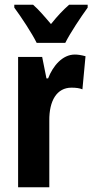

<svg xmlns="http://www.w3.org/2000/svg" viewBox="-20 -786 388 806"><path d="M134 -606H254C275 -648 319 -714 348 -754V-766H270C244 -743 223 -721 194 -685C166 -718 141 -747 119 -766H40V-754C69 -715 115 -645 134 -606ZM294 -557C242 -557 202 -509 182 -457H175L157 -547H56V0H187V-279C186 -364 219 -418 280 -418C299 -418 314 -416 326 -411L339 -550C320 -555 307 -557 294 -557Z"/></svg>

Font: Noto Sans Devanagari ExtraCondensed
Style: Bold
Weight: 700
Width: 2
Designer: Jelle Bosma - Monotype Design Team
Foundry: Monotype Imaging Inc.
Version: Version 2.004